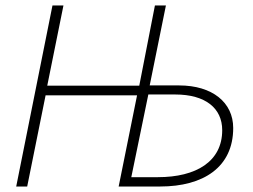

<svg xmlns="http://www.w3.org/2000/svg" viewBox="-20 -679 922 699"><path d="M39 0H79L146 -332H479L412 0H563C720 0 829 -70 829 -213C829 -306 753 -368 632 -368H525L584 -659H544L487 -367H152L211 -659H171ZM458 -34 520 -335H618C728 -335 789 -285 789 -205C789 -91 694 -34 555 -34Z"/></svg>

Font: Source Sans Pro Light
Style: Italic
Weight: 300
Italic angle: -11°
Designer: Paul D. Hunt
Foundry: Adobe Systems Incorporated
Version: Version 3.006;hotconv 1.0.111;makeotfexe 2.5.65597